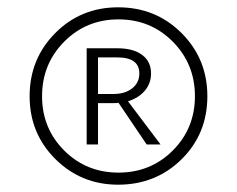

<svg xmlns="http://www.w3.org/2000/svg" viewBox="-20 -495 648 525"><path d="M303 -475Q406 -475 476.5 -404.5Q547 -334 547 -232Q547 -129 476.5 -59.5Q406 10 303 10Q202 10 131.5 -60Q61 -130 61 -232Q61 -334 131 -404.5Q201 -475 303 -475ZM155.5 -83.5Q216 -23 304 -23Q392 -23 452.5 -83.5Q513 -144 513 -232Q513 -320 452.5 -381Q392 -442 304 -442Q216 -442 155.5 -381Q95 -320 95 -232Q95 -144 155.5 -83.5ZM393 -294Q393 -267 376 -247Q359 -227 330 -218L419 -100H381L304 -214Q299 -213 290 -213H248V-100H217V-363H301Q344 -363 368.5 -345Q393 -327 393 -294ZM248 -238H290Q322 -238 341.5 -253.5Q361 -269 361 -294Q361 -338 301 -338H248Z"/></svg>

Font: EauTestSC Semilight
Style: Regular
Weight: 300
Designer: Christian Thalmann (Catharsis Fonts)
Version: Version 0.001;PS 000.001;hotconv 1.0.88;makeotf.lib2.5.64775